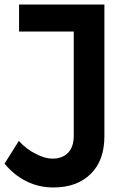

<svg xmlns="http://www.w3.org/2000/svg" viewBox="-23 -720 552 846"><path d="M377 46C417 7 437 -49 437 -120V-700H61V-581H302V-123C302 -90 294 -65 278 -48C261 -30 238 -21 209 -21C186 -21 161 -28 135 -42C108 -55 83 -74 60 -99L-3 1C25 35 57 61 94 79C130 97 169 106 212 106C282 106 337 86 377 46Z"/></svg>

Font: Argentum Sans Medium
Style: Regular
Weight: 500
Designer: Julieta Ulanovsky
Foundry: Julieta Ulanovsky
Version: Version 5.001;January 29, 2019;FontCreator 11.5.0.2425 64-bi